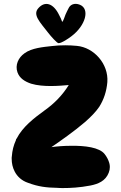

<svg xmlns="http://www.w3.org/2000/svg" viewBox="-20 -951 615 972"><path d="M341.8 -767.6C413.1 -821.3 436.5 -905.3 384.8 -926.8C356.4 -938.5 335 -926.8 327.1 -909.2C321.3 -896.5 316.4 -889.6 311.5 -877C306.6 -863.3 300.8 -845.7 294.9 -839.8C293 -842.8 291 -852.5 288.1 -857.4L279.3 -875C250 -935.5 207 -947.3 173.8 -909.2C144.5 -876 181.6 -839.8 224.6 -784.2C238.3 -766.6 268.6 -732.4 276.4 -732.4C292 -732.4 325.2 -754.9 341.8 -767.6ZM60.5 -241.2C48.8 -215.8 42 -188.5 40 -160.2C39.1 -156.2 39.1 -152.3 39.1 -148.4C39.1 -124 43.9 -102.5 54.7 -82C67.4 -57.6 89.8 -36.1 122.1 -25.4C173.8 -5.9 214.8 -1 270.5 0C280.3 1 290 1 299.8 1C335 1 381.8 -1 437.5 -11.7C476.6 -19.5 513.7 -34.2 530.3 -76.2C534.2 -85.9 536.1 -95.7 536.1 -105.5C536.1 -112.3 535.2 -119.1 533.2 -126C528.3 -142.6 520.5 -157.2 509.8 -170.9C483.4 -205.1 410.2 -213.9 339.8 -212.9C303.7 -212.9 266.6 -210 240.2 -206.1C284.2 -236.3 354.5 -285.2 410.2 -333C440.4 -359.4 465.8 -385.7 482.4 -410.2C505.9 -447.3 519.5 -489.3 523.4 -535.2C530.3 -627.9 455.1 -710.9 369.1 -718.8C349.6 -720.7 330.1 -721.7 310.5 -721.7C288.1 -721.7 264.6 -720.7 242.2 -717.8C198.2 -712.9 140.6 -708 104.5 -681.6C72.3 -659.2 55.7 -621.1 68.4 -585C79.1 -554.7 105.5 -538.1 137.7 -527.3C199.2 -508.8 282.2 -516.6 328.1 -520.5C295.9 -468.8 254.9 -426.8 205.1 -391.6C151.4 -352.5 94.7 -308.6 64.5 -250C61.5 -247.1 60.5 -244.1 60.5 -241.2Z"/></svg>

Font: Day Care
Style: Regular
Weight: 400
Designer: Noponies
Version: Version 1.000;PS 001.000;hotconv 1.0.88;makeotf.lib2.5.64775